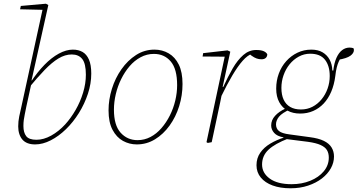

<svg xmlns="http://www.w3.org/2000/svg" viewBox="-20 -765 1924 1033"><path d="M169 12Q146 12 129 5.5Q112 -1 101 -13.5Q90 -26 84 -44Q78 -62 78 -85Q78 -112 83.5 -139Q89 -166 96 -195L211 -723L216 -712L88 -715L92 -733L227 -745L240 -738L150 -334L152 -330L122 -193Q117 -168 113.5 -151Q110 -134 108 -119.5Q106 -105 106 -87Q106 -52 121 -32.5Q136 -13 176 -13Q215 -13 255.5 -35.5Q296 -58 331 -96Q361 -129 386.5 -173Q412 -217 427 -266.5Q442 -316 442 -363Q442 -423 422.5 -447.5Q403 -472 366 -472Q330 -472 294.5 -450.5Q259 -429 220 -388.5Q181 -348 134 -291L131 -324H146Q181 -377 219 -416Q257 -455 296.5 -476.5Q336 -498 372 -498Q402 -498 424 -485.5Q446 -473 458.5 -444.5Q471 -416 471 -369Q471 -315 453 -260.5Q435 -206 404.5 -157Q374 -108 335 -70Q296 -32 253 -10Q210 12 169 12Z M716 12Q676 12 641.5 -7Q607 -26 585.5 -66.5Q564 -107 564 -171Q564 -229 582 -287Q600 -345 633.5 -392.5Q667 -440 712 -469Q757 -498 811 -498Q853 -498 887.5 -478Q922 -458 942 -417.5Q962 -377 962 -313Q962 -252 944 -194Q926 -136 892.5 -89.5Q859 -43 814 -15.5Q769 12 716 12ZM720 -11Q757 -11 789.5 -28Q822 -45 848.5 -75.5Q875 -106 894 -144Q913 -182 923 -224Q933 -266 933 -307Q933 -394 898.5 -434.5Q864 -475 808 -475Q770 -475 736.5 -457Q703 -439 677 -408.5Q651 -378 632 -339.5Q613 -301 603 -258.5Q593 -216 593 -175Q593 -91 629 -51Q665 -11 720 -11Z M1169 -244 1167 -297H1181Q1206 -352 1232 -397Q1258 -442 1289 -469Q1320 -496 1358 -496Q1385 -496 1399 -489.5Q1413 -483 1418 -473Q1418 -461 1410 -453.5Q1402 -446 1387 -446Q1373 -446 1360.5 -450.5Q1348 -455 1334 -465L1320 -476L1354 -478L1337 -476Q1312 -468 1285.5 -438Q1259 -408 1230 -359Q1201 -310 1169 -244ZM1091 0 1192 -474 1197 -460 1070 -461 1073 -479 1204 -494 1219 -487 1178 -298 1181 -296 1165 -216Q1153 -162 1142 -108Q1131 -54 1119 0L1098 4Z M1543 248Q1488 248 1447 233Q1406 218 1383 190Q1360 162 1360 124Q1360 86 1380 57Q1400 28 1434.5 7.5Q1469 -13 1511 -26L1532 -20Q1459 8 1424.5 40.5Q1390 73 1390 120Q1390 166 1431.5 196Q1473 226 1549 226Q1604 226 1649.5 207.5Q1695 189 1722 156.5Q1749 124 1749 83Q1749 59 1739 42.5Q1729 26 1704.5 15Q1680 4 1637 -2L1526 -16Q1521 -17 1515.5 -17.5Q1510 -18 1505 -19V-26Q1471 -32 1455 -50Q1439 -68 1439 -90Q1439 -119 1460 -142Q1481 -165 1516 -181V-190L1545 -179Q1497 -157 1481 -137Q1465 -117 1465 -96Q1465 -73 1481 -60Q1497 -47 1537 -42L1647 -27Q1694 -21 1722.5 -7Q1751 7 1764 28.5Q1777 50 1777 77Q1777 110 1760 140.5Q1743 171 1712 195Q1681 219 1638 233.5Q1595 248 1543 248ZM1595 -154Q1556 -154 1527.5 -169.5Q1499 -185 1482.5 -215Q1466 -245 1466 -288Q1466 -331 1480 -369Q1494 -407 1520 -436Q1546 -465 1580.5 -481.5Q1615 -498 1655 -498Q1691 -498 1715.5 -483.5Q1740 -469 1753.5 -444Q1767 -419 1768 -386L1773 -385Q1778 -427 1790.5 -454.5Q1803 -482 1821 -495.5Q1839 -509 1861 -509Q1867 -509 1872 -508Q1877 -507 1881 -506Q1883 -504 1883.5 -501.5Q1884 -499 1884 -495Q1884 -479 1865 -465Q1846 -451 1798 -443L1814 -457Q1808 -446 1802 -432.5Q1796 -419 1791.5 -401Q1787 -383 1784 -356Q1778 -309 1762 -271.5Q1746 -234 1721.5 -208Q1697 -182 1665 -168Q1633 -154 1595 -154ZM1599 -176Q1633 -176 1661 -190.5Q1689 -205 1710 -230.5Q1731 -256 1742.5 -288.5Q1754 -321 1754 -356Q1754 -411 1728.5 -443.5Q1703 -476 1649 -476Q1616 -476 1587.5 -460.5Q1559 -445 1538 -419Q1517 -393 1505.5 -360Q1494 -327 1494 -292Q1494 -255 1506 -229Q1518 -203 1541.5 -189.5Q1565 -176 1599 -176Z"/></svg>

Font: Source Serif 4 ExtraLight
Style: Italic
Weight: 250
Italic angle: -12°
Designer: Frank Grießhammer
Foundry: Adobe Systems Incorporated
Version: Version 4.004;hotconv 1.0.116;makeotfexe 2.5.65601